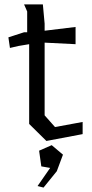

<svg xmlns="http://www.w3.org/2000/svg" viewBox="-20 -638 415 869"><path d="M18 0ZM354 -31 190 0 112 -77V-180V-438L64 -430L25 -421L18 -469L89 -492H103V-586L89 -618H174L182 -531V-499L322 -516V-438L182 -445V-116L229 -63L354 -86ZM214 19 265 62 237 137 177 211 150 204 207 122 167 115 157 44Z"/></svg>

Font: Underdog
Style: Regular
Weight: 400
Designer: Sergey Steblina
Foundry: Sergey Steblina, Jovanny Lemonad
Version: Version 1.001; ttfautohint (v0.9)